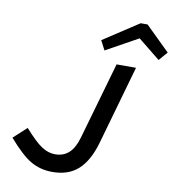

<svg xmlns="http://www.w3.org/2000/svg" viewBox="-97 -997 1005 1097"><g transform="rotate(10 405.5 -448.0)"><path d="M424.8 -775.9 629.9 -910.2H669.9L811 -772L767.1 -721.2L639.2 -824.2L453.1 -721.2ZM279.8 14.2Q210.4 14.2 155 -17.6Q99.6 -49.3 22 -139.2L98.1 -209Q163.1 -136.2 200.9 -112.1Q238.8 -87.9 277.8 -87.9Q325.7 -87.9 357.7 -116.9Q389.6 -146 407.2 -208L535.2 -654.8H647.9L517.1 -194.8Q486.3 -88.9 429.7 -37.4Q373 14.2 279.8 14.2Z"/></g></svg>

Font: IntelOne Mono Medium
Style: Italic
Weight: 500
Italic angle: -16°
Designer: Fred Shallcrass
Foundry: Frere-Jones Type LLC
Version: Version 1.200;hotconv 1.1.0;makeotfexe 2.6.0;FJTRelease1.2